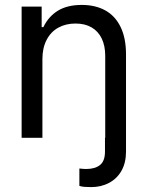

<svg xmlns="http://www.w3.org/2000/svg" viewBox="-20 -557 597 776"><path d="M489.3 0V55.7Q489.3 100.6 471.2 132.8Q453.1 165 420.9 182.1Q388.7 199.2 348.6 199.2Q332 199.2 320.8 198.2Q309.6 197.3 300.8 194.3V124Q316.4 126 328.1 126Q364.3 126 384.3 109.9Q404.3 93.8 404.3 55.7V0ZM151.4 0H67.4V-530.3H148.4V-447.3H155.3Q175.8 -490.2 213.9 -513.7Q252 -537.1 310.5 -537.1Q365.2 -537.1 405.3 -515.1Q445.3 -493.2 467.3 -448.2Q489.3 -403.3 489.3 -336.9V0H405.3V-331.1Q405.3 -372.1 391.1 -401.4Q377 -430.7 350.1 -446.3Q323.2 -461.9 285.2 -461.9Q246.1 -461.9 215.8 -445.3Q185.5 -428.7 168.5 -396Q151.4 -363.3 151.4 -318.4Z"/></svg>

Font: WEMIX Pretendard Variable
Style: Regular
Weight: 400
Designer: Base glyphs from Inter by Rasmus Andersson; Hangeul glyphs from Noto Sans CJK(Source Han Sans) by Jang Soo-young and Kan
Foundry: Kil Hyung-jin
Version: Version 1.000;Glyphs 3.2 (3208)